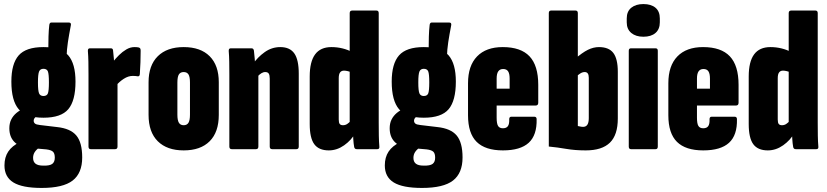

<svg xmlns="http://www.w3.org/2000/svg" viewBox="-20 -735 4077 946"><path d="M185 191Q90 191 46 164Q2 137 2 80Q2 40 20.5 12Q39 -16 78 -35L175 -9Q159 2 151 14.5Q143 27 143 43Q143 62 155 71.5Q167 81 193 81Q225 82 237.5 72.5Q250 63 250 42Q250 21 241 12.5Q232 4 208 1L117 -7Q73 -12 49.5 -37Q26 -62 26 -103Q26 -127 35 -145.5Q44 -164 60.5 -178Q77 -192 99 -201L174 -167Q160 -163 153 -156Q146 -149 146 -140Q146 -132 152 -126.5Q158 -121 177 -119L261 -109Q327 -102 356 -67.5Q385 -33 385 41Q385 118 338 154.5Q291 191 185 191ZM194 -155Q108 -155 72 -197Q36 -239 36 -333Q36 -421 72 -462Q108 -503 194 -503Q281 -503 316.5 -462Q352 -421 352 -333Q352 -239 316.5 -197Q281 -155 194 -155ZM194 -262Q211 -262 216 -275Q221 -288 221 -329Q221 -370 216 -383Q211 -396 194 -396Q178 -396 172.5 -382.5Q167 -369 167 -329Q167 -288 172.5 -275Q178 -262 194 -262ZM308 -454 218 -489Q218 -524 219 -556Q220 -588 223 -613Q225 -624 233 -624H319Q332 -624 329 -610Q320 -563 314.5 -527Q309 -491 308 -454Z M427 0Q416 0 416 -13V-368Q416 -401 415.5 -430.5Q415 -460 413 -483Q412 -497 423 -497H526Q536 -497 537 -487Q539 -471 541 -446.5Q543 -422 543 -403L559 -370V-13Q559 0 547 0ZM549 -310 537 -431Q550 -447 566.5 -463.5Q583 -480 602.5 -491.5Q622 -503 643 -503Q656 -503 664 -501Q670 -499 671.5 -495Q673 -491 673 -485Q673 -459 672 -428.5Q671 -398 669 -370Q668 -358 659 -359Q654 -360 647.5 -360.5Q641 -361 634 -361Q612 -361 589.5 -346.5Q567 -332 549 -310Z M885 6Q803 6 757.5 -39Q712 -84 712 -169V-330Q712 -413 757.5 -458Q803 -503 885 -503Q968 -503 1013 -458Q1058 -413 1058 -330V-169Q1058 -84 1013 -39Q968 6 885 6ZM885 -118Q901 -118 908.5 -130Q916 -142 916 -170V-328Q916 -357 908.5 -368.5Q901 -380 885 -380Q869 -380 861.5 -368.5Q854 -357 854 -328V-170Q854 -142 861.5 -130Q869 -118 885 -118Z M1321 0Q1309 0 1309 -13V-348Q1309 -365 1304 -372.5Q1299 -380 1287 -380Q1277 -380 1267.5 -374Q1258 -368 1249 -358L1226 -419Q1249 -453 1284 -478Q1319 -503 1361 -503Q1408 -503 1430 -472Q1452 -441 1452 -372V-13Q1452 0 1440 0ZM1122 0Q1110 0 1110 -13V-368Q1110 -401 1109.5 -430.5Q1109 -460 1107 -483Q1106 -497 1117 -497H1219Q1229 -497 1231 -486Q1233 -471 1235 -446.5Q1237 -422 1237 -403L1253 -370V-13Q1253 0 1241 0Z M1600 6Q1551 6 1528.5 -24.5Q1506 -55 1506 -124V-358Q1506 -431 1532.5 -467Q1559 -503 1613 -503Q1641 -503 1667.5 -496.5Q1694 -490 1716 -478V-377Q1691 -387 1675 -387Q1662 -387 1655.5 -378Q1649 -369 1649 -350V-146Q1649 -130 1654 -124Q1659 -118 1670 -118Q1681 -118 1690.5 -124Q1700 -130 1710 -142L1732 -81Q1711 -44 1675.5 -19Q1640 6 1600 6ZM1738 0Q1727 0 1725 -11Q1722 -27 1720.5 -51.5Q1719 -76 1719 -94L1703 -119V-670Q1703 -683 1715 -683H1835Q1846 -683 1846 -670V-130Q1846 -97 1846.5 -67Q1847 -37 1849 -14Q1851 0 1839 0Z M2059 191Q1964 191 1920 164Q1876 137 1876 80Q1876 40 1894.5 12Q1913 -16 1952 -35L2049 -9Q2033 2 2025 14.5Q2017 27 2017 43Q2017 62 2029 71.5Q2041 81 2067 81Q2099 82 2111.5 72.5Q2124 63 2124 42Q2124 21 2115 12.5Q2106 4 2082 1L1991 -7Q1947 -12 1923.5 -37Q1900 -62 1900 -103Q1900 -127 1909 -145.5Q1918 -164 1934.5 -178Q1951 -192 1973 -201L2048 -167Q2034 -163 2027 -156Q2020 -149 2020 -140Q2020 -132 2026 -126.5Q2032 -121 2051 -119L2135 -109Q2201 -102 2230 -67.5Q2259 -33 2259 41Q2259 118 2212 154.5Q2165 191 2059 191ZM2068 -155Q1982 -155 1946 -197Q1910 -239 1910 -333Q1910 -421 1946 -462Q1982 -503 2068 -503Q2155 -503 2190.5 -462Q2226 -421 2226 -333Q2226 -239 2190.5 -197Q2155 -155 2068 -155ZM2068 -262Q2085 -262 2090 -275Q2095 -288 2095 -329Q2095 -370 2090 -383Q2085 -396 2068 -396Q2052 -396 2046.5 -382.5Q2041 -369 2041 -329Q2041 -288 2046.5 -275Q2052 -262 2068 -262ZM2182 -454 2092 -489Q2092 -524 2093 -556Q2094 -588 2097 -613Q2099 -624 2107 -624H2193Q2206 -624 2203 -610Q2194 -563 2188.5 -527Q2183 -491 2182 -454Z M2458 6Q2371 6 2328.5 -36Q2286 -78 2286 -167V-325Q2286 -411 2330.5 -457Q2375 -503 2457 -503Q2546 -503 2589 -457.5Q2632 -412 2632 -317V-229Q2632 -215 2619 -215H2427V-155Q2427 -126 2434 -114.5Q2441 -103 2458 -103Q2475 -103 2482.5 -113.5Q2490 -124 2489 -148Q2489 -160 2500 -160H2612Q2624 -160 2624 -148Q2626 -69 2585 -31.5Q2544 6 2458 6ZM2427 -298H2491V-348Q2491 -372 2483.5 -383.5Q2476 -395 2459 -395Q2443 -395 2435 -383.5Q2427 -372 2427 -348Z M2866 6Q2813 6 2769.5 -1.5Q2726 -9 2684 -13V-670Q2684 -683 2695 -683H2816Q2827 -683 2827 -670V-114Q2833 -113 2839.5 -111.5Q2846 -110 2853 -110Q2867 -110 2874 -120.5Q2881 -131 2881 -153V-352Q2881 -366 2876 -373Q2871 -380 2861 -380Q2849 -380 2837.5 -372Q2826 -364 2817 -356L2811 -443Q2849 -476 2876.5 -489.5Q2904 -503 2931 -503Q2980 -503 3002 -474Q3024 -445 3024 -381V-151Q3024 -70 2985 -32Q2946 6 2866 6Z M3089 0Q3078 0 3078 -13V-485Q3078 -497 3089 -497H3210Q3221 -497 3221 -485V-13Q3221 0 3210 0ZM3150 -554Q3113 -554 3090.5 -572.5Q3068 -591 3068 -625V-644Q3068 -679 3090.5 -697Q3113 -715 3150 -715Q3188 -715 3209.5 -697Q3231 -679 3231 -644V-625Q3231 -591 3209.5 -572.5Q3188 -554 3150 -554Z M3445 6Q3358 6 3315.5 -36Q3273 -78 3273 -167V-325Q3273 -411 3317.5 -457Q3362 -503 3444 -503Q3533 -503 3576 -457.5Q3619 -412 3619 -317V-229Q3619 -215 3606 -215H3414V-155Q3414 -126 3421 -114.5Q3428 -103 3445 -103Q3462 -103 3469.5 -113.5Q3477 -124 3476 -148Q3476 -160 3487 -160H3599Q3611 -160 3611 -148Q3613 -69 3572 -31.5Q3531 6 3445 6ZM3414 -298H3478V-348Q3478 -372 3470.5 -383.5Q3463 -395 3446 -395Q3430 -395 3422 -383.5Q3414 -372 3414 -348Z M3763 6Q3714 6 3691.5 -24.5Q3669 -55 3669 -124V-358Q3669 -431 3695.5 -467Q3722 -503 3776 -503Q3804 -503 3830.5 -496.5Q3857 -490 3879 -478V-377Q3854 -387 3838 -387Q3825 -387 3818.5 -378Q3812 -369 3812 -350V-146Q3812 -130 3817 -124Q3822 -118 3833 -118Q3844 -118 3853.5 -124Q3863 -130 3873 -142L3895 -81Q3874 -44 3838.5 -19Q3803 6 3763 6ZM3901 0Q3890 0 3888 -11Q3885 -27 3883.5 -51.5Q3882 -76 3882 -94L3866 -119V-670Q3866 -683 3878 -683H3998Q4009 -683 4009 -670V-130Q4009 -97 4009.5 -67Q4010 -37 4012 -14Q4014 0 4002 0Z"/></svg>

Font: Sofia Sans Extra Condensed Black
Style: Regular
Weight: 900
Designer: Botio Nikoltchev, Ani Petrova
Foundry: lettersoup
Version: Version 4.101